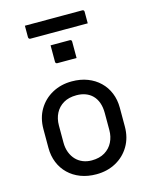

<svg xmlns="http://www.w3.org/2000/svg" viewBox="-135 -1008 870 1105"><g transform="rotate(-15 300.0 -456.0)"><path d="M300 -542.6Q351.5 -542.6 393.3 -526.5Q435.1 -510.4 465.4 -481.1Q495.8 -451.9 512 -412Q528.3 -372.2 528.3 -324.3V-212.8Q528.3 -146.7 498.4 -96.3Q468.6 -45.8 416.9 -17.5Q365.2 10.8 300 10.8Q248.5 10.8 206.5 -5.3Q164.5 -21.4 134.4 -50.7Q104.2 -79.9 88 -119.8Q71.7 -159.6 71.7 -207.5V-319Q71.7 -385.7 101.6 -435.8Q131.4 -486 183.3 -514.3Q235.2 -542.6 300 -542.6ZM305.3 -458.5Q259.1 -458.5 227.6 -439.8Q196.2 -421.1 179.7 -389.1Q163.2 -357.1 163.2 -316.1V-214.5Q163.2 -182.1 173.4 -155.4Q183.7 -128.7 201.9 -110Q218.6 -92.7 242.4 -83Q266.3 -73.3 294.7 -73.3Q340.9 -73.3 372.7 -92.6Q404.4 -111.9 420.6 -144.2Q436.8 -176.4 436.8 -215.7V-317.3Q436.8 -352.1 427.3 -378.8Q417.8 -405.6 399.5 -423.8Q382.8 -440.5 359 -449.5Q335.1 -458.5 305.3 -458.5ZM236.3 -774.3Q250.3 -774.3 264.6 -774.3Q278.9 -774.3 293.7 -774.3Q308.4 -774.3 322.7 -774.3Q337 -774.3 351 -774.3Q356 -774.3 359 -771.3Q362 -768.3 362 -763.3V-665.2Q348 -665.2 333.7 -665.2Q319.4 -665.2 304.7 -665.2Q289.9 -665.2 275.6 -665.2Q261.3 -665.2 247.3 -665.2Q242.3 -665.2 239.3 -668.2Q236.3 -671.2 236.3 -676.2ZM122.7 -921.7H464.6Q469.7 -921.7 472.7 -918.7Q475.7 -915.7 475.7 -910.7Q475.7 -899.3 475.7 -887.9Q475.7 -876.5 475.7 -865.1Q475.7 -853.7 475.7 -841.4H133.7Q130.7 -841.4 128.2 -842.9Q125.7 -844.4 124.2 -846.9Q122.7 -849.4 122.7 -852.4Q122.7 -864.7 122.7 -876.1Q122.7 -887.5 122.7 -898.9Q122.7 -910.3 122.7 -921.7Z"/></g></svg>

Font: Recursive Sans Linear Light
Style: Regular
Weight: 300
Version: Version 1.085